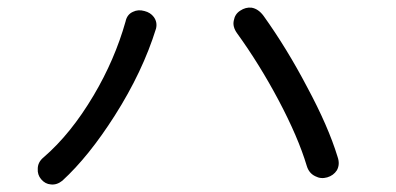

<svg xmlns="http://www.w3.org/2000/svg" viewBox="-20 -614 1040 504"><path d="M309.6 -557.6Q281.2 -457 225.6 -363.3Q166 -262.7 94.7 -201.2Q79.1 -188.5 79.1 -170.9Q78.1 -155.3 87.9 -143.6Q98.6 -130.9 113.3 -129.9Q128.9 -127.9 143.6 -139.6Q212.9 -203.1 281.2 -310.5Q354.5 -425.8 389.6 -539.1Q393.6 -555.7 383.8 -569.3Q375 -581.1 359.4 -585Q342.8 -589.8 329.1 -583Q313.5 -576.2 309.6 -557.6ZM671.9 -572.3Q658.2 -590.8 640.6 -593.8Q625 -595.7 610.4 -585.9Q596.7 -577.1 593.8 -560.5Q589.8 -543.9 602.5 -526.4Q661.1 -445.3 710.9 -351.6Q762.7 -253.9 785.2 -178.7Q791 -159.2 807.6 -151.4Q822.3 -143.6 838.9 -148.4Q855.5 -153.3 864.3 -167Q873 -182.6 866.2 -202.1Q841.8 -282.2 786.1 -385.7Q733.4 -486.3 671.9 -572.3Z"/></svg>

Font: GungsuhChe
Style: Regular
Weight: 400
Monospace: yes
Version: Version 2.21